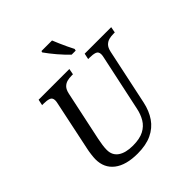

<svg xmlns="http://www.w3.org/2000/svg" viewBox="-244 -1103 1285 1285"><g transform="rotate(-45 398.0 -460.5)"><path d="M323 10Q214 10 155 -35.5Q96 -81 96 -163Q96 -179 99.5 -207Q103 -235 107 -252L181 -604Q183 -610 184 -619Q185 -628 185 -632Q185 -658 165 -665Q145 -672 113 -672H100L109 -714H400L392 -672H379Q357 -672 337.5 -667Q318 -662 303 -647Q288 -632 281 -600L206 -247Q201 -222 197.5 -198.5Q194 -175 194 -154Q194 -103 232 -76.5Q270 -50 338 -50Q403 -50 442 -70.5Q481 -91 502 -126.5Q523 -162 532 -206L617 -604Q619 -610 620 -619Q621 -628 621 -632Q621 -658 601 -665Q581 -672 549 -672H536L545 -714H796L788 -672H775Q753 -672 733.5 -667Q714 -662 699 -647Q684 -632 677 -600L593 -204Q579 -138 546 -90Q513 -42 458 -16Q403 10 323 10ZM479 -771Q463 -786 445 -805Q427 -824 410 -844Q393 -864 377.5 -884Q362 -904 350 -921L353 -931H453Q461 -911 472.5 -884.5Q484 -858 496.5 -831.5Q509 -805 520 -784L517 -771Z"/></g></svg>

Font: Noto Serif
Style: Italic
Weight: 400
Italic angle: -12°
Designer: Monotype Design Team
Foundry: Monotype Imaging Inc.
Version: Version 2.013